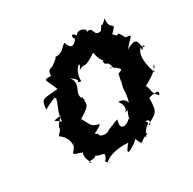

<svg xmlns="http://www.w3.org/2000/svg" viewBox="-130 -686 836 832"><g transform="rotate(-30 288.5 -270.0)"><path d="M76 -269 112 -275C50 -210 106 -248 59 -201C74 -191 103 -166 91 -126C108 -169 103 -133 76 -107C79 -91 117 -96 105 -88C136 -92 89 -93 127 -28C97 -49 148 -33 154 -49C183 -30 205 -50 185 -12C161 -3 229 25 187 3C215 -25 272 -29 306 -26C245 46 334 -13 341 -25C361 28 352 -10 398 -18C384 -34 376 -53 386 -6C405 -63 437 -48 417 -69C446 -72 429 -36 421 -49C469 -78 482 -71 482 -149C482 -149 550 -169 525 -137C493 -173 512 -169 495 -201C536 -220 584 -259 568 -263L557 -233C531 -316 544 -341 559 -357C556 -318 574 -380 577 -351C550 -353 583 -421 507 -376C542 -421 566 -425 524 -427C494 -488 511 -430 481 -468C533 -517 476 -479 487 -544C440 -497 479 -556 446 -505C398 -492 436 -558 375 -523C424 -534 362 -571 346 -540C323 -572 321 -531 333 -533C311 -502 294 -504 283 -539C264 -531 257 -502 219 -506C208 -500 240 -513 178 -471C207 -476 156 -485 162 -444C115 -445 134 -443 157 -381C81 -373 76 -383 70 -329C65 -323 129 -364 132 -350C125 -315 107 -300 103 -249ZM411 -269 416 -280C395 -222 413 -231 394 -171C397 -159 400 -201 357 -201C397 -145 332 -141 374 -150C349 -91 364 -87 359 -116C344 -95 296 -81 316 -137C300 -135 232 -101 267 -120C247 -99 207 -109 213 -125C183 -136 217 -133 240 -158C201 -168 207 -170 181 -217C240 -254 235 -254 232 -298L217 -291C232 -283 217 -274 237 -284C197 -322 265 -348 227 -394C282 -356 224 -366 263 -358C260 -422 316 -449 281 -403C324 -427 294 -393 357 -432C383 -454 356 -422 399 -380C408 -371 377 -408 390 -372C413 -368 406 -348 418 -333C413 -366 380 -320 405 -349C436 -320 453 -318 419 -306Z"/></g></svg>

Font: Asimov Aggro
Style: CondIt
Weight: 500
Designer: Google
Version: Version 2.000980; 2014